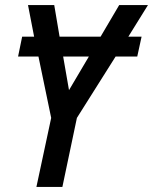

<svg xmlns="http://www.w3.org/2000/svg" viewBox="-20 -734 601 754"><path d="M123 0 181 -271 131 -512H51L67 -590H114L90 -714H193L214 -590H375L448 -714H561L484 -590H536L519 -512H434L282 -271L225 0ZM251 -380 329 -512H228Z"/></svg>

Font: Noto Sans SemiCondensed Medium
Style: Italic
Weight: 500
Width: 4
Italic angle: -12°
Designer: Monotype Design Team
Foundry: Monotype Imaging Inc.
Version: Version 2.013; ttfautohint (v1.8.4.7-5d5b)